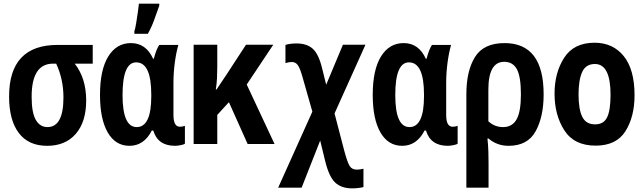

<svg xmlns="http://www.w3.org/2000/svg" viewBox="-20 -792 3540 1056"><path d="M454 -239Q454 -362 391 -442H490V-545H297Q30 -545 30 -261Q30 -131 83.5 -60.5Q137 10 239 10Q340 10 397 -56Q454 -122 454 -239ZM154 -260Q154 -442 272 -442H289Q329 -356 329 -256Q329 -93 241 -93Q200 -93 177 -132.5Q154 -172 154 -260Z M793 -606Q814 -643 828.5 -684Q843 -725 856 -761V-772H744Q743 -759 738.5 -727.5Q734 -696 729 -665Q724 -634 719 -620V-606ZM815 -74H823Q848 10 943 10Q954 10 973 6.5Q992 3 997 -2V-100Q985 -95 969 -95Q934 -95 934 -160V-336Q934 -392 941.5 -448Q949 -504 961 -545H856Q840 -522 826 -469H822Q783 -555 700 -555Q621 -555 575.5 -481.5Q530 -408 530 -270Q530 -137 572.5 -63.5Q615 10 692 10Q772 10 815 -74ZM654 -269Q654 -449 729 -449Q812 -449 812 -272V-263Q812 -93 732 -93Q654 -93 654 -269Z M1175 0V-160L1239 -230L1342 0H1490L1337 -327L1483 -546H1333L1226 -382Q1210 -357 1196.5 -338Q1183 -319 1171 -300H1167Q1172 -332 1173.5 -362.5Q1175 -393 1175 -426V-546H1045V0Z M1979 237V136Q1959 141 1943 141Q1916 141 1903.5 121.5Q1891 102 1874 39L1820 -168L1990 -546H1866L1774 -326L1752 -415Q1733 -494 1700.5 -523.5Q1668 -553 1612 -553Q1574 -553 1550 -545V-445Q1570 -451 1585 -451Q1605 -451 1617 -435Q1629 -419 1641 -378L1698 -178L1510 240H1639L1741 -19L1768 92Q1789 179 1823 211.5Q1857 244 1917 244Q1949 244 1979 237Z M2315 -74H2323Q2348 10 2443 10Q2454 10 2473 6.5Q2492 3 2497 -2V-100Q2485 -95 2469 -95Q2434 -95 2434 -160V-336Q2434 -392 2441.5 -448Q2449 -504 2461 -545H2356Q2340 -522 2326 -469H2322Q2283 -555 2200 -555Q2121 -555 2075.5 -481.5Q2030 -408 2030 -270Q2030 -137 2072.5 -63.5Q2115 10 2192 10Q2272 10 2315 -74ZM2154 -269Q2154 -449 2229 -449Q2312 -449 2312 -272V-263Q2312 -93 2232 -93Q2154 -93 2154 -269Z M2666 -125V-299Q2666 -452 2753 -452Q2801 -452 2823 -411Q2845 -370 2845 -273Q2845 -177 2821 -135Q2797 -93 2747 -93Q2700 -93 2666 -125ZM2667 240V103Q2667 75 2666 41Q2665 7 2661 -30H2667Q2714 10 2777 10Q2882 10 2926 -70Q2970 -150 2970 -273Q2970 -555 2755 -555Q2640 -555 2592.5 -478.5Q2545 -402 2545 -274V240Z M3470 -268Q3470 -410 3410.5 -483.5Q3351 -557 3250 -557Q3136 -557 3083 -474.5Q3030 -392 3030 -277Q3030 -159 3084 -75Q3138 9 3256 9Q3370 9 3420 -70.5Q3470 -150 3470 -268ZM3162 -272Q3162 -352 3182 -396Q3202 -440 3252 -440Q3338 -440 3338 -271Q3338 -185 3319 -146.5Q3300 -108 3253 -108Q3203 -108 3182.5 -149.5Q3162 -191 3162 -272Z"/></svg>

Font: Noto Sans Mono UI Condensed
Style: Bold
Weight: 700
Width: 3
Designer: Monotype Design team
Foundry: Monotype Imaging Inc.
Version: 1.000